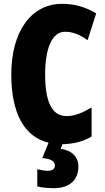

<svg xmlns="http://www.w3.org/2000/svg" viewBox="-20 -744 547 1004"><path d="M390 126C390 76 355 42 297 34L307 10C364 9 415 -4 459 -30V-182C416 -157 374 -137 328 -137C253 -137 216 -209 216 -354C216 -493 253 -578 320 -578C363 -578 400 -561 438 -534L483 -674C426 -708 368 -724 305 -724C140 -724 39 -575 39 -355C39 -152 107 -28 234 2L201 83C242 85 267 98 267 121C267 140 254 149 230 149C215 149 197 146 175 141V231C200 237 229 240 262 240C345 240 390 196 390 126Z"/></svg>

Font: Noto Sans Oriya ExtCond Blk
Style: Regular
Weight: 900
Width: 2
Designer: Amélie Bonet and Sol Matas
Foundry: Google LLC
Version: Version 2.006